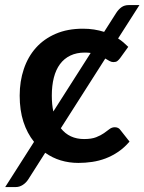

<svg xmlns="http://www.w3.org/2000/svg" viewBox="-44 -634 568 756"><path d="M90 -75.5Q63 -109 48.2 -154.5Q33.5 -200 33.5 -257.5Q33.5 -314 49.8 -362.2Q66 -410.5 97.5 -445.8Q129 -481 175.5 -501Q222 -521 282.5 -521Q305.5 -521 326.2 -517.8Q347 -514.5 366 -508.5L413.5 -583Q422.5 -597 434.2 -605.5Q446 -614 463 -614H505L421 -482.5Q432 -475.5 441.8 -467.2Q451.5 -459 461 -449.5L428.5 -404.5Q423 -397.5 417.8 -393.5Q412.5 -389.5 402.5 -389.5Q394.5 -389.5 387.2 -393.8Q380 -398 370.5 -403.5L195.5 -129Q229 -86.5 287 -86.5Q316.5 -86.5 334.8 -93.8Q353 -101 365.5 -109.8Q378 -118.5 387.2 -125.8Q396.5 -133 408 -133Q423 -133 430.5 -121.5L466 -76.5Q445.5 -52.5 421.5 -36.2Q397.5 -20 371.8 -10.2Q346 -0.5 318.8 3.5Q291.5 7.5 264.5 7.5Q228 7.5 195 -2.5Q162 -12.5 134 -32.5L67.5 72Q58.5 86 45.5 94.2Q32.5 102.5 18.5 102.5H-23.5ZM160 -257.5Q160 -222.5 166 -195L313 -425.5Q302.5 -427 290 -427Q257.5 -427 233 -415.2Q208.5 -403.5 192.2 -381.5Q176 -359.5 168 -328.2Q160 -297 160 -257.5Z"/></svg>

Font: Lato
Style: Bold
Weight: 700
Designer: Lukasz Dziedzic
Foundry: tyPoland Lukasz Dziedzic
Version: Version 2.007; 2014-02-27